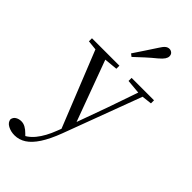

<svg xmlns="http://www.w3.org/2000/svg" viewBox="-341 -886 1224 1224"><g transform="rotate(45 271.0 -273.5)"><path d="M80.4 271Q47 271 19.9 256.7Q-7.3 242.4 -10.1 216.7Q-6.5 196.1 10.3 186.2Q27.1 176.2 48.2 176.2Q68 176.2 85.7 186.3Q103.5 196.3 120.1 213.2L148.8 241.4L117.3 257.1L97.5 240.1Q146.9 226.4 185.4 179Q223.9 131.6 251.9 57.6L280.6 -15.2L285.2 -27.8L374.4 -274.3L458.3 -516H497.2L287.1 46.5Q257.2 125.6 224.8 175.3Q192.4 225.1 156.7 248Q121 271 80.4 271ZM271.7 51.4 44 -516H135.3L303.7 -59.3L309.7 -46.2ZM-7.8 -488.4V-516H239.5V-488.4L132.9 -478.1H91.1ZM349.5 -488.4V-516H551.6V-488.4L470.3 -478.9H455.3ZM236.6 -624Q260.7 -660.9 285.5 -697.4Q310.3 -734 335 -772.8Q350.3 -797.6 362.5 -807.7Q374.8 -817.9 389.6 -817.9Q402.4 -817.9 412.8 -809.1Q423.2 -800.3 423.2 -783.8Q423.2 -771.1 413.8 -756.9Q404.4 -742.7 381.1 -723.1Q347.5 -695.8 316.5 -667.5Q285.5 -639.2 254.6 -610.1Z"/></g></svg>

Font: Early Summer Mincho VF
Style: Regular
Weight: 250
Designer: GuiWonder
Version: Version 1.002